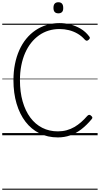

<svg xmlns="http://www.w3.org/2000/svg" viewBox="-20 -1207 891 1713"><path d="M496 19Q405 19 332 -17.5Q259 -54 207.5 -121Q156 -188 128 -282Q100 -376 100 -491Q100 -568 113.5 -635.5Q127 -703 152.5 -760Q178 -817 214.5 -861.5Q251 -906 297 -937Q343 -968 397 -984.5Q451 -1001 511 -1001Q560 -1001 608.5 -988.5Q657 -976 700 -950.5Q743 -925 775 -883Q783 -874 781.5 -867Q780 -860 771 -852Q761 -843 753.5 -843.5Q746 -844 737 -853Q708 -886 671.5 -907Q635 -928 594.5 -938Q554 -948 511 -948Q460 -948 414 -934Q368 -920 328.5 -892Q289 -864 258 -825Q227 -786 204.5 -735Q182 -684 170 -622.5Q158 -561 158 -491Q158 -386 182 -302Q206 -218 250.5 -158Q295 -98 357.5 -66.5Q420 -35 496 -35Q538 -35 574.5 -45Q611 -55 643 -73.5Q675 -92 703.5 -117Q732 -142 759 -173Q768 -182 776 -182.5Q784 -183 793 -174Q803 -166 804 -159Q805 -152 797 -143Q753 -90 705.5 -53.5Q658 -17 606 1Q554 19 496 19ZM501 -1088Q479 -1088 468 -1100Q457 -1112 457 -1137Q457 -1162 468 -1174.5Q479 -1187 501 -1187Q522 -1187 533 -1174.5Q544 -1162 544 -1137Q545 -1112 533.5 -1100Q522 -1088 501 -1088ZM0 476H851V486H0ZM0 -20H851V0H0ZM0 -505H851V-500H0ZM0 -996H851V-986H0Z"/></svg>

Font: Playwrite PL Guides
Style: Regular
Weight: 400
Designer: Veronika Burian, José Scaglione
Foundry: TypeTogether
Version: Version 1.003